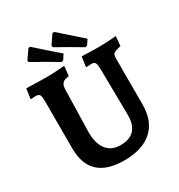

<svg xmlns="http://www.w3.org/2000/svg" viewBox="-199 -985 1055 1131"><g transform="rotate(-30 328.5 -419.5)"><path d="M86 -204V-524Q86 -557 79.5 -567.5Q73 -578 53 -578L21 -576L19 -580L28 -645Q116 -642 169 -642Q209 -642 288 -648L281 -582Q249 -578 237.5 -566.5Q226 -555 224 -528L217 -236Q217 -160 249.5 -118.5Q282 -77 343 -77Q468 -77 468 -209Q468 -272 464 -524Q463 -557 457 -567.5Q451 -578 432 -578L398 -576L396 -580L405 -645Q485 -642 521 -642Q569 -642 639 -648L633 -583Q606 -577 594 -572Q582 -567 578 -558Q574 -549 574 -531V-220Q574 -108 508 -48Q442 12 317 12Q86 12 86 -204ZM284 -777 283 -789 324 -849 336 -851Q418 -778 487 -718L465 -685L452 -680Q372 -728 284 -777ZM118 -772 116 -784 158 -844 170 -846Q251 -773 321 -713L299 -679L286 -675Q206 -724 118 -772Z"/></g></svg>

Font: Alegreya
Style: Bold
Weight: 700
Designer: Juan Pablo del Peral
Foundry: Huerta Tipografica
Version: Version 2.008; ttfautohint (v1.8)